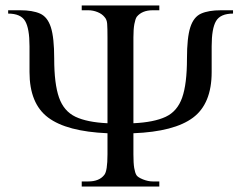

<svg xmlns="http://www.w3.org/2000/svg" viewBox="-20 -682 882 702"><path d="M562.5 0H278.8V-18.6H302.7Q342.8 -18.6 361.3 -42.5Q373 -56.6 373 -117.7V-194.8Q224.1 -201.2 156 -252.2Q87.9 -303.2 87.9 -418.5V-512.7Q87.9 -578.1 71.8 -605.2Q55.7 -632.3 9.8 -632.3V-644.5H53.7Q99.1 -644.5 126.5 -632.3Q153.8 -620.1 166 -582.3Q178.2 -544.4 178.2 -467.3Q178.2 -375.5 195.8 -325.4Q213.4 -275.4 255.9 -255.1Q298.3 -234.9 373 -231.4V-545.4Q373 -579.6 371.8 -595.2Q370.6 -610.8 362.3 -619.6Q353 -631.3 336.4 -637.9Q319.8 -644.5 302.7 -644.5H278.8V-662.1H562.5V-644.5H538.6Q499.5 -644.5 480 -620.6Q474.6 -612.3 471.2 -593.8Q467.8 -575.2 467.8 -545.4V-231.4Q543 -234.9 585.7 -254.9Q628.4 -274.9 646 -325Q663.6 -375 663.6 -467.3Q663.6 -544.4 675.8 -582.3Q688 -620.1 715.3 -632.3Q742.7 -644.5 788.1 -644.5H832V-632.3Q786.1 -632.3 770 -605.2Q753.9 -578.1 753.9 -512.7V-418.5Q753.9 -302.7 685.5 -251.7Q617.2 -200.7 467.8 -194.8V-117.7Q467.8 -85.4 470.7 -67.9Q473.6 -50.3 479 -41.5Q483.9 -33.7 502.7 -26.1Q521.5 -18.6 538.6 -18.6H562.5Z"/></svg>

Font: Charis
Style: Regular
Weight: 400
Designer: Walt Agee, Miriam Martin, Annie Olsen, Victor Gaultney, Lorna Priest, Alan Ward, Bob Hallissy, Martin Hosken, Sharon Cor
Foundry: SIL Global
Version: Version 7.000